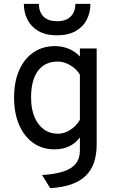

<svg xmlns="http://www.w3.org/2000/svg" viewBox="-20 -762 603 995"><path d="M240 213 198 145Q266 141 309.2 126.5Q352.5 112 373.2 85.5Q394 59 394 19V-50Q348 12 262 12Q199 12 152 -21.5Q105 -55 79 -115.2Q53 -175.5 53 -256Q53 -337.5 79.2 -397.5Q105.5 -457.5 153 -490.2Q200.5 -523 265 -523Q303.5 -523 337.2 -508.8Q371 -494.5 394 -469V-511H481V-14Q481 40.5 466.5 81.8Q452 123 422 151Q392 179 346.8 194.2Q301.5 209.5 240 213ZM280 -69Q313 -69 344.2 -89Q375.5 -109 394 -141V-375Q377 -404.5 344.2 -423.8Q311.5 -443 280 -443Q212.5 -443 176.8 -395Q141 -347 141 -256Q141 -199 158.2 -157Q175.5 -115 206.8 -92Q238 -69 280 -69ZM275.5 -579Q217 -579 179 -601.2Q141 -623.5 122.2 -660.5Q103.5 -697.5 103.5 -742H181.5Q181.5 -714.5 192 -694.2Q202.5 -674 223.5 -663Q244.5 -652 275.5 -652Q306.5 -652 327.8 -663Q349 -674 359.8 -694.2Q370.5 -714.5 370.5 -742H448.5Q448.5 -697.5 429.8 -660.5Q411 -623.5 372.5 -601.2Q334 -579 275.5 -579Z"/></svg>

Font: Undotted
Style: Regular
Weight: 400
Designer: Delve Withrington, Dave Bailey, Thomas Jockin
Foundry: Delve Fonts LLC
Version: Version 4.000